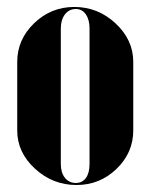

<svg xmlns="http://www.w3.org/2000/svg" viewBox="-20 -525 435 555"><path d="M194.8 -504.9Q263.2 -504.9 314.2 -457.3Q365.2 -409.7 365.2 -346.2V-147.9Q365.2 -83.5 316.9 -36.9Q268.6 9.8 201.2 9.8Q132.3 9.8 81.1 -37.4Q29.8 -84.5 29.8 -147.9V-346.2Q29.8 -410.6 78.6 -457.8Q127.4 -504.9 194.8 -504.9ZM199.2 -499Q179.7 -499 167.7 -483.4Q155.8 -467.8 155.8 -442.9V-50.8Q155.8 -25.9 167.7 -11Q179.7 3.9 199.2 3.9Q217.8 3.9 228.3 -10.5Q238.8 -24.9 238.8 -50.8V-442.9Q238.8 -468.3 228 -483.6Q217.3 -499 199.2 -499Z"/></svg>

Font: Moniqa Black Display
Style: Regular
Weight: 900
Designer: Rajesh Rajput
Foundry: Rajesh Rajput
Version: Version 1.000